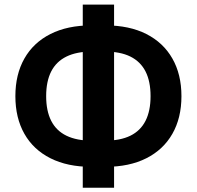

<svg xmlns="http://www.w3.org/2000/svg" viewBox="-20 -791 874 853"><path d="M385.3 -49.8Q279.8 -49.8 204.1 -87.9Q128.4 -126 88.4 -196.5Q48.3 -267.1 48.3 -363.8Q48.3 -460.4 88.4 -531Q128.4 -601.6 204.1 -639.9Q279.8 -678.2 385.3 -678.2H448.7Q554.7 -678.2 630.1 -639.9Q705.6 -601.6 745.8 -531Q786.1 -460.4 786.1 -363.8Q786.1 -267.1 745.8 -196.5Q705.6 -126 630.1 -87.9Q554.7 -49.8 448.7 -49.8ZM389.2 -166H444.8Q514.2 -166 559.1 -188Q604 -210 626.5 -254.2Q648.9 -298.3 648.9 -363.8Q648.9 -429.7 626.5 -473.6Q604 -517.6 559.1 -539.8Q514.2 -562 444.8 -562H389.2Q320.8 -562 275.4 -539.8Q230 -517.6 207.5 -473.6Q185.1 -429.7 185.1 -363.8Q185.1 -298.3 207.5 -254.2Q230 -210 275.4 -188Q320.8 -166 389.2 -166ZM347.7 43V-770.5H486.8V43Z"/></svg>

Font: Inter
Style: 650
Weight: 650
Designer: Rasmus Andersson
Foundry: rsms
Version: Version 4.001;git-66647c0bb